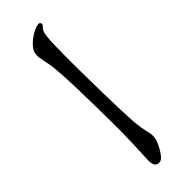

<svg xmlns="http://www.w3.org/2000/svg" viewBox="78 -789 844 844"><g transform="rotate(45 500.0 -367.0)"><path d="M169 -313Q151 -321 133.5 -341Q116 -361 106 -382.5Q96 -404 97 -416Q104 -428 115 -421Q129 -406 144.5 -402.5Q160 -399 193 -397Q222 -396 274.5 -395.5Q327 -395 397 -396Q457 -397 513 -398Q569 -399 615 -400.5Q661 -402 690 -404Q716 -406 737.5 -409.5Q759 -413 779 -418Q804 -424 828 -416Q845 -410 863 -399.5Q881 -389 890 -381Q909 -365 902.5 -346.5Q896 -328 862 -329Q828 -331 782.5 -332.5Q737 -334 700 -335Q683 -335 640 -335Q597 -335 540.5 -334Q484 -333 426.5 -331.5Q369 -330 322 -327Q275 -324 251 -319Q246 -318 241 -317Q236 -316 231 -315Q213 -311 199.5 -309.5Q186 -308 169 -313Z"/></g></svg>

Font: Zen Old Mincho SemiBold
Style: Regular
Weight: 600
Version: Version 1.500